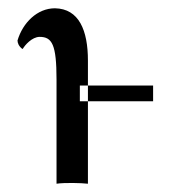

<svg xmlns="http://www.w3.org/2000/svg" viewBox="-20 -443 418 466"><path d="M193.4 -295.9C193.4 -369.1 171.9 -421.9 113.3 -422.9C70.3 -422.9 35.2 -387.7 22.5 -344.7C22.5 -341.8 23.4 -337.9 25.4 -334C28.3 -329.1 33.2 -324.2 35.2 -324.2C40 -333 57.6 -353.5 76.2 -353.5C106.4 -353.5 117.2 -335 117.2 -250V2.9C136.7 0 176.8 1 193.4 2.9ZM173.8 -197.3V-235.4H351.6V-197.3Z"/></svg>

Font: Crimson
Style: Roman
Weight: 400
Version: Version 0.2